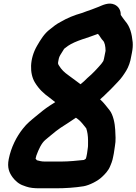

<svg xmlns="http://www.w3.org/2000/svg" viewBox="-20 -834 754 1062"><path d="M551.7 -497C551.3 -494.8 546.5 -490 539.9 -480.1C516.5 -453.1 492 -426.5 464.8 -403.8C464.5 -403.6 463.9 -403.1 463.5 -402.7C450.6 -389.5 439.4 -379 425.6 -368.1C425.3 -368.3 423.8 -369.4 423.4 -369.6L394 -391.5C384 -398.9 372.7 -407.2 359.9 -416.6C334.8 -434.6 320.8 -447.8 305.9 -472C300.4 -480.5 300 -483.4 302.5 -496L305.3 -510C306.6 -516.7 309.2 -521.7 313.2 -529.2C319.5 -538.4 327.9 -553 334.9 -564.2C340.2 -568 348.2 -574 355.1 -579.7C399.7 -610.1 465.8 -624.2 521.8 -646.6L530 -636.4C534.8 -629.6 540.9 -618 549 -610.2C559.3 -600.4 563.6 -577.9 563.9 -552.8L555.1 -509C554 -503.4 552.5 -501 551.7 -497ZM463.5 0C462.6 4.5 462.9 8.2 461.5 15L457.5 35C457.2 36.7 456.2 38.9 454.1 44.8C451 46.9 448.5 48.4 444.1 50.8C406.8 54.5 362.1 59.5 320.1 59.5H227.1C208.9 59.5 199.8 56.3 184.3 52.5C182 50 179.9 47.7 176.8 43.8C177.7 39.3 178.8 34.5 181.1 26.6C194.1 -8.9 209.4 -42.3 230.8 -60.2L263.2 -87.2C279.8 -101 300.8 -118 314.7 -126.9C344.1 -145.7 370.5 -162.8 399.9 -182.9L412.8 -173.5C421.5 -166.9 430.6 -157 436.9 -149.2L457.1 -124C463.6 -104.5 466.9 -82.8 467 -56.9C466.4 -43.3 467.8 -26.4 465.9 -17C464.7 -11.1 464.5 -5.2 463.5 0ZM615.5 -25C621.7 -56.1 618.6 -89.8 617.3 -116C615.5 -151.6 606 -199.5 585.7 -224.8L562.5 -253.8C554.3 -264.1 544.7 -274.4 533.7 -284.5C547.5 -296.4 561.1 -308.9 574.1 -322.3C582.3 -330.4 601.8 -348.1 613.5 -361.9L632.2 -381.5C642.7 -392.6 651 -402.4 657.3 -411.4C671.1 -431.2 685.4 -450.9 695.1 -479.5L701.2 -499.8C701.3 -500.1 701.4 -500.6 701.5 -501L709.7 -542C714 -563.7 715.4 -582.5 713.9 -600.5C709.2 -647.1 699.9 -685.9 672.8 -717C663.5 -728.6 655.5 -740.2 647.9 -751.4C648.6 -778.9 634.6 -798.8 613.8 -808.5C581.7 -823.4 546.3 -804.9 525.8 -796.4C512.9 -791 505 -788.5 487.1 -781.5C469.3 -774.5 454 -770.9 431.7 -761.7C389.8 -749.8 352.5 -734.8 314.7 -712.6C291.7 -700.6 275.4 -687.7 256.7 -672.2C224.5 -648.5 203.7 -612.8 185.4 -581.5C142.1 -507.4 143.7 -426.6 172.8 -378.2C195.2 -341.5 219.9 -318 255.6 -292.5C266.7 -284 274.5 -277.2 285.4 -269C275.2 -262.4 264.6 -255.4 254.5 -249.2C229.7 -233.3 201.3 -210 178.3 -190.8C152.9 -169.7 128.6 -151 106.6 -122.3C72 -79 41.6 -20.7 28.3 46C18.7 94.3 31.5 122.1 50.4 147.6C63.4 165 85 185.1 110.8 192.9L124.5 197.9C145.4 205.3 169.9 207.5 197.6 207.5H289.6C341.5 207.5 395.6 203.8 441.9 196.3C474.2 190.9 521.9 166.7 544.9 144C560.2 129.6 579.1 110.6 589.2 85.5L597.2 65.5C601.1 55.6 603.5 45 605.5 35L609.5 15C612.7 -0.9 613 -12.5 615.5 -25Z"/></svg>

Font: Smoothie
Style: SeBdIt
Weight: 600
Foundry: Cannot Into Space Fonts
Version: Version 0.8